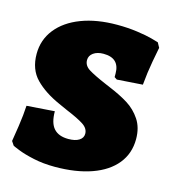

<svg xmlns="http://www.w3.org/2000/svg" viewBox="-102 -743 755 840"><g transform="rotate(15 275.5 -323.5)"><path d="M25 -31 13 -49Q16 -65 24 -119Q32 -173 34 -214L160 -223Q160 -170 182 -145.5Q204 -121 248 -121Q279 -121 296.5 -132Q314 -143 314 -162Q314 -186 289 -202.5Q264 -219 211 -241L171 -259Q101 -290 59.5 -332.5Q18 -375 18 -445Q18 -509 56.5 -557.5Q95 -606 164.5 -632.5Q234 -659 326 -659Q375 -659 417.5 -653Q460 -647 485.5 -640Q511 -633 517 -631L529 -609Q526 -595 516.5 -543Q507 -491 502 -435L386 -427L374 -435V-451Q374 -521 301 -521Q273 -521 255.5 -508.5Q238 -496 238 -476Q238 -451 262.5 -435.5Q287 -420 343 -396L364 -387Q415 -366 451 -343.5Q487 -321 511 -285Q535 -249 535 -197Q535 -132 497 -85Q459 -38 388.5 -13Q318 12 222 12Q170 12 126 2.5Q82 -7 53.5 -18.5Q25 -30 25 -31Z"/></g></svg>

Font: Alegreya SC Black
Style: Regular
Weight: 900
Designer: Juan Pablo del Peral
Foundry: Huerta Tipografica
Version: Version 2.007; ttfautohint (v1.6)